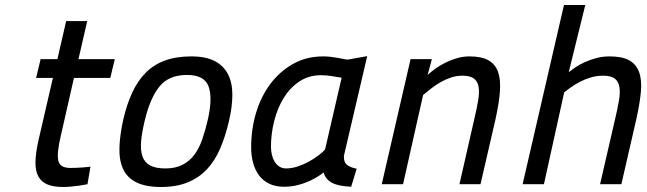

<svg xmlns="http://www.w3.org/2000/svg" viewBox="-20 -735 2583 766"><path d="M275 -424 223 -195Q206 -124 212.5 -94.5Q219 -65 260 -65Q271 -65 284.5 -65.5Q298 -66 311 -67Q326 -68 341 -70L329 0Q312 3 294 6Q279 8 262 9.5Q245 11 232 11Q194 11 169.5 1Q145 -9 133 -31Q121 -53 121.5 -88Q122 -123 133 -173L191 -424H124L142 -499H209L244 -651H328L293 -499H438L420 -424Z M743 -510Q801 -510 836.5 -491.5Q872 -473 889.5 -439Q907 -405 907 -357Q907 -309 893 -250Q879 -190 858 -141.5Q837 -93 805.5 -59.5Q774 -26 729 -7.5Q684 11 623 11Q561 11 524 -7.5Q487 -26 471 -61Q455 -96 456.5 -146Q458 -196 472 -259Q486 -319 507.5 -365.5Q529 -412 561 -444.5Q593 -477 638 -493.5Q683 -510 743 -510ZM640 -63Q679 -63 707 -77Q735 -91 754.5 -116.5Q774 -142 786.5 -178Q799 -214 809 -257Q829 -345 812 -390.5Q795 -436 726 -436Q653 -436 615.5 -389Q578 -342 557 -252Q546 -206 543 -171Q540 -136 548 -112Q556 -88 578 -75.5Q600 -63 640 -63Z M1352 -113Q1351 -87 1365.5 -76.5Q1380 -66 1403 -62L1381 10Q1331 8 1305 -5.5Q1279 -19 1271 -47Q1259 -37 1242 -27Q1225 -17 1204.5 -8.5Q1184 0 1161 5Q1138 10 1113 10Q1078 10 1053 -2.5Q1028 -15 1012.5 -36.5Q997 -58 989.5 -86.5Q982 -115 982 -147Q982 -219 1001.5 -284.5Q1021 -350 1058.5 -400Q1096 -450 1149 -480Q1202 -510 1270 -510Q1294 -510 1321.5 -505Q1349 -500 1366 -497L1445 -511ZM1121 -63Q1144 -63 1168 -71Q1192 -79 1213.5 -91Q1235 -103 1252 -116Q1269 -129 1277 -139L1343 -425Q1329 -427 1306 -431Q1283 -435 1261 -435Q1212 -435 1174.5 -410Q1137 -385 1112 -344.5Q1087 -304 1074 -252.5Q1061 -201 1061 -149Q1061 -134 1064.5 -118.5Q1068 -103 1075.5 -90.5Q1083 -78 1094.5 -70.5Q1106 -63 1121 -63Z M1503 0 1618 -499H1703L1686 -436Q1699 -448 1717 -461Q1735 -474 1757 -485Q1779 -496 1803.5 -503Q1828 -510 1853 -510Q1901 -510 1928.5 -494.5Q1956 -479 1967 -448Q1978 -417 1974.5 -370Q1971 -323 1957 -260L1897 0H1813L1872 -259Q1882 -301 1887.5 -333.5Q1893 -366 1889.5 -388Q1886 -410 1871 -421.5Q1856 -433 1825 -433Q1800 -433 1778.5 -425.5Q1757 -418 1737.5 -407Q1718 -396 1701 -382.5Q1684 -369 1668 -356L1588 0Z M2065 0 2230 -715H2315L2249 -447Q2259 -455 2275 -466Q2291 -477 2312 -486.5Q2333 -496 2358 -503Q2383 -510 2412 -510Q2462 -510 2490 -494.5Q2518 -479 2529.5 -448Q2541 -417 2537 -370.5Q2533 -324 2519 -261L2459 0H2374L2434 -260Q2444 -302 2449.5 -334.5Q2455 -367 2451 -389Q2447 -411 2432 -422Q2417 -433 2386 -433Q2360 -433 2337 -426Q2314 -419 2294.5 -409Q2275 -399 2259 -387.5Q2243 -376 2231 -367L2150 0Z"/></svg>

Font: Panefresco 500wt
Style: Italic
Weight: 700
Foundry: Campivisivi & Chank Co
Version: Version 1.000